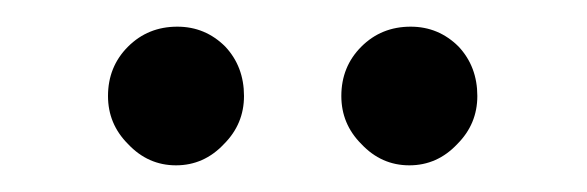

<svg xmlns="http://www.w3.org/2000/svg" viewBox="-20 -659 440 144"><path d="M112 -535Q91 -535 76 -551Q61 -566 61 -587Q61 -609 76 -624Q91 -639 113 -639Q134 -639 149 -624Q163 -609 163 -587Q163 -566 148 -551Q133 -535 112 -535ZM287 -535Q266 -535 251 -551Q236 -566 236 -587Q236 -609 251 -624Q266 -639 288 -639Q309 -639 324 -624Q338 -609 338 -587Q338 -566 323 -551Q308 -535 287 -535Z"/></svg>

Font: Pochaevsk
Style: Regular
Weight: 400
Version: Version 1.210; ttfautohint (v1.8.4.7-5d5b)